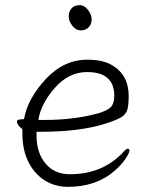

<svg xmlns="http://www.w3.org/2000/svg" viewBox="-20 -713 583 746"><path d="M155 -247Q268 -247 363 -273Q401 -285 412.5 -299Q424 -313 424 -341Q424 -433 318 -433Q247 -433 193 -371.5Q139 -310 129 -247ZM61 -249 70 -250H73L74 -254Q89 -332 158.5 -406.5Q228 -481 319 -481Q380 -481 415 -460Q480 -422 480 -340Q480 -307 475 -288Q470 -269 451 -257.5Q432 -246 388 -232Q288 -201 140 -201H122V-186Q122 -119 157 -77.5Q192 -36 251 -36Q379 -36 459 -122Q470 -135 476.5 -135Q483 -135 483 -127.5Q483 -120 469 -98Q455 -76 426 -50Q354 13 244 13Q194 13 154 -12Q114 -37 90.5 -83.5Q67 -130 67 -195V-211L65 -213Q46 -227 46 -241Q46 -249 60 -249ZM294 -595Q275 -595 261 -613Q247 -631 247 -649.5Q247 -668 258 -680.5Q269 -693 288.5 -693Q308 -693 322 -674.5Q336 -656 336 -637.5Q336 -619 324.5 -607Q313 -595 294 -595Z"/></svg>

Font: ToneOZ-Pinyin-WenKai-Light
Style: Light
Weight: 300
Designer: Fontworks Inc.
Foundry: ToneOZ
Version: Version 0.240331